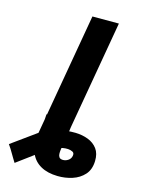

<svg xmlns="http://www.w3.org/2000/svg" viewBox="-201 -835 873 1133"><g transform="rotate(15 235.5 -268.5)"><path d="M106.9 -123Q106.9 -121.1 121.8 -120.6Q136.7 -120.1 158.9 -120.4Q181.2 -120.6 204.3 -121.1Q227.5 -121.6 245.1 -122.3Q262.7 -123 267.6 -123.5Q267.6 -105 265.6 -86.7Q263.7 -68.4 260.5 -49.8Q257.3 -31.2 253.7 -12.9Q250 5.4 246.8 23.7Q243.7 42 241.7 60.5Q240.2 72.3 240.7 84.2Q241.2 96.2 247.3 104.2Q253.4 112.3 269 112.8Q286.1 113.3 301.5 103Q316.9 92.8 320.3 74.7Q323.7 56.6 311 50.3Q298.3 43.9 283.2 43Q251 41.5 220 54.2Q189 66.9 160.6 85.9Q132.3 105 107.9 123L-1 203.6Q-8.8 191.4 -16.1 179Q-23.4 166.5 -30.8 154.1Q-38.1 141.6 -45.7 129.2Q-53.2 116.7 -62 105L90.8 -5.4Q137.7 -36.1 191.9 -49.1Q246.1 -62 301.3 -61Q342.8 -60.1 378.4 -46.4Q414.1 -32.7 435.3 -4.2Q456.5 24.4 455.1 70.3Q453.6 123 425 154.5Q396.5 186 353 200Q309.6 213.9 263.2 212.9Q202.6 211.9 160.9 188.7Q119.1 165.5 100.1 122.3Q81.1 79.1 88.4 18.6Q89.8 4.4 92.3 -9.5Q94.7 -23.4 97.2 -37.8Q99.6 -52.2 101.6 -66.4Q103.5 -80.6 105 -94.7Q106.4 -108.9 106.9 -123ZM380.9 -750 250.5 0H88.9L219.2 -750Z"/></g></svg>

Font: Roboto Black
Style: Italic
Weight: 900
Italic angle: -12°
Designer: Christian Robertson
Foundry: Google
Version: Version 3.0; 2020